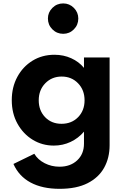

<svg xmlns="http://www.w3.org/2000/svg" viewBox="-20 -856 766 1150"><path d="M337 275Q438.5 275 504.8 241.2Q571 207.5 603.8 148.5Q636.5 89.5 636.5 14V-512H483V-449.5Q452.5 -486.5 406.5 -507.2Q360.5 -528 306.5 -528Q232.5 -528 174.8 -492.5Q117 -457 83.8 -395.5Q50.5 -334 50.5 -256Q50.5 -176.5 84.8 -115Q119 -53.5 176 -18.8Q233 16 302.5 16Q356 16 402.8 -6Q449.5 -28 483 -67.5V4.5Q483 66.5 442.2 104.5Q401.5 142.5 336.5 142.5Q288.5 142.5 247.5 121.5Q206.5 100.5 185.5 65L60.5 126Q93 199.5 163.2 237.2Q233.5 275 337 275ZM348.5 -114.5Q288.5 -114.5 250.2 -154.2Q212 -194 212 -255Q212 -317 251.2 -357.2Q290.5 -397.5 349.5 -397.5Q408.5 -397.5 447.5 -357.2Q486.5 -317 486.5 -255Q486.5 -194 447.8 -154.2Q409 -114.5 348.5 -114.5ZM358.5 -653.5Q396 -653.5 422.5 -680.2Q449 -707 449 -745Q449 -782 422.5 -808.8Q396 -835.5 358.5 -835.5Q320.5 -835.5 293.8 -808.8Q267 -782 267 -745Q267 -707 293.8 -680.2Q320.5 -653.5 358.5 -653.5Z"/></svg>

Font: Spartan
Style: Bold
Weight: 700
Designer: Matt Bailey, Mirko Velimirovic
Foundry: Matt Bailey
Version: Version 1.003; ttfautohint (v1.8.3)